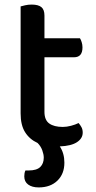

<svg xmlns="http://www.w3.org/2000/svg" viewBox="-20 -625 419 838"><path d="M174 -137Q174 -101 195 -86Q216 -71 254 -71Q271 -71 290 -76Q309 -81 323 -88Q330 -80 335.5 -70Q341 -60 341 -46Q341 -21 316 -4.5Q291 12 241 14Q261 44 261 85Q261 134 230.5 163.5Q200 193 149 193Q120 193 103 180.5Q86 168 86 145Q86 139 87 132Q88 125 91 119H105Q140 119 155.5 104Q171 89 171 63Q171 49 164.5 31Q158 13 144 -1Q109 -17 89.5 -48Q70 -79 70 -130V-597Q77 -599 90 -602Q103 -605 118 -605Q147 -605 160.5 -594Q174 -583 174 -557V-458H329Q333 -452 336.5 -441Q340 -430 340 -418Q340 -375 303 -375H174V-137Z"/></svg>

Font: Baloo Bhai 2 Medium
Style: Regular
Weight: 500
Designer: Supriya Tembe, Noopur Datye and Ek Type
Foundry: Ek Type
Version: Version 1.640;PS 1.000;hotconv 16.6.51;makeotf.lib2.5.65220;